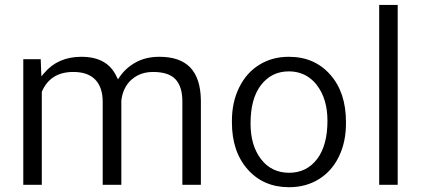

<svg xmlns="http://www.w3.org/2000/svg" viewBox="-20 -763 1729 785"><path d="M146.5 -521 148.4 -469.2 149.4 -450.7 161.1 -464.8Q217.3 -530.8 312.5 -530.8Q366.2 -530.8 401.9 -510.7Q437.5 -490.7 456.5 -450.2L462.4 -438.5L469.2 -448.7Q481.9 -467.3 498.5 -482.2Q515.1 -497.1 535.6 -508.3Q576.2 -530.8 631.8 -530.8Q715.8 -530.8 757.8 -487.1Q799.8 -443.4 801.3 -354V-7.3H725.6V-348.6Q725.6 -408.2 697.8 -438.5Q669.9 -468.8 605.5 -468.8Q587.9 -468.8 572.3 -465.3Q556.6 -461.9 542.7 -454.6Q528.8 -447.3 517.1 -437Q499.5 -420.9 489.3 -399.4Q479 -377.9 476.1 -351.6V-351.1V-350.6V-7.3H399.9V-346.2Q399.9 -406.2 369.4 -437.5Q338.9 -468.8 279.8 -468.8Q186 -468.8 151.4 -388.7L150.9 -387.2V-385.7V-7.3H75.2V-521Z M928.2 -269Q928.2 -307.1 935.5 -341.1Q942.9 -375 957.8 -405.3Q972.7 -435.5 993.2 -458.7Q1013.7 -481.9 1040 -498Q1092.8 -530.8 1160.6 -530.8Q1213.4 -530.8 1255.4 -512.7Q1297.4 -494.6 1329.6 -458.5Q1394.5 -385.7 1394.5 -264.6V-258.3Q1394.5 -182.6 1365.7 -123Q1336.9 -63.5 1283.9 -30.5Q1231 2.4 1161.6 2.4Q1057.6 2.4 993.2 -69.8Q928.2 -142.6 928.2 -262.7ZM1004.4 -258.3Q1004.4 -168 1046.9 -112.8Q1067.9 -85 1096.9 -70.8Q1126 -56.6 1161.6 -56.6Q1233.9 -56.6 1276.9 -113.3Q1318.8 -169.4 1318.8 -269Q1318.8 -291 1316.2 -311.3Q1313.5 -331.5 1308.1 -349.9Q1302.7 -368.2 1294.7 -384.3Q1286.6 -400.4 1275.9 -414.6Q1261.7 -433.1 1243.9 -445.8Q1226.1 -458.5 1205.3 -464.8Q1184.6 -471.2 1160.6 -471.2Q1090.3 -471.2 1046.9 -415Q1004.4 -359.9 1004.4 -258.3Z M1606 -7.3H1530.3V-742.7H1606Z"/></svg>

Font: Vazir Light
Style: Light
Weight: 300
Designer: Saber Rastikerdar
Foundry: Saber Rastikerdar
Version: Version 30.0.0